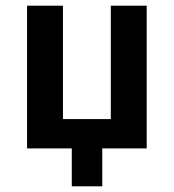

<svg xmlns="http://www.w3.org/2000/svg" viewBox="-20 -521 610 674"><path d="M232 133V0H75V-501H201V-103H369V-501H495V0H339V133Z"/></svg>

Font: Nunito Sans 7pt Condensed
Style: Bold
Weight: 700
Width: 3
Designer: Vernon Adams
Foundry: Vernon Adams
Version: Version 3.101;gftools[0.9.27]